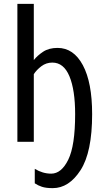

<svg xmlns="http://www.w3.org/2000/svg" viewBox="-20 -734 536 994"><path d="M253 240Q337 240 397 147Q457 54 457 -143Q457 -307 409 -396.5Q361 -486 278 -486Q233 -486 203 -466Q173 -446 155 -423V-714H70V0H155V-350Q169 -372 194 -391Q219 -410 251 -410Q310 -410 339.5 -339Q369 -268 369 -143Q369 20 333.5 92.5Q298 165 245 165Q201 165 160 140V215Q176 226 197 233Q218 240 253 240Z"/></svg>

Font: Noto Sans Display Condensed
Style: Regular
Weight: 400
Width: 3
Designer: Monotype Design Team
Foundry: Monotype Imaging Inc.
Version: Version 1.900